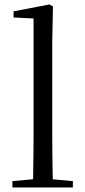

<svg xmlns="http://www.w3.org/2000/svg" viewBox="-20 -825 374 845"><path d="M34.6 0V-27.8L151.5 -38.6H183.1L300.7 -27.8V0ZM124.7 0Q125.7 -31.5 126.2 -70.8Q126.7 -110.1 127.2 -151.5Q127.7 -192.9 127.7 -228.5V-743.7L39.7 -748.1V-775.1L198.1 -805.5L213.1 -796.5L209.9 -641V-228.5Q209.9 -192.9 210.4 -151.5Q210.9 -110.1 211.5 -70.8Q212.1 -31.5 213.1 0Z"/></svg>

Font: Source Han Serif JP VF
Style: Regular
Weight: 250
Designer: Ryoko NISHIZUKA 西塚涼子 (kana & ideographs); Frank Grießhammer (Latin, Greek & Cyrillic); Wenlong ZHANG 张文龙 (bopomofo); San
Foundry: Adobe
Version: Version 2.001;hotconv 1.1.0;makeotfexe 2.6.0